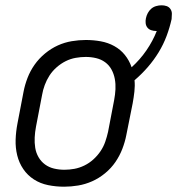

<svg xmlns="http://www.w3.org/2000/svg" viewBox="-20 -693 669 725"><path d="M222 12Q191 12 161.5 6Q132 0 108 -15.5Q84 -31 68 -54.5Q52 -78 45 -106.5Q38 -135 39 -165.5Q40 -196 46 -227L69 -347Q74 -373 84 -399Q94 -425 110.5 -448.5Q127 -472 150 -491Q173 -510 198.5 -521.5Q224 -533 251 -537.5Q278 -542 304 -542Q333 -542 360.5 -537Q388 -532 411.5 -519Q435 -506 451.5 -485.5Q468 -465 477 -439Q509 -468 533 -503Q557 -538 572 -576H569Q560 -576 551 -579Q542 -582 536.5 -589Q531 -596 530 -605.5Q529 -615 531 -624Q533 -634 538 -643.5Q543 -653 551 -660Q559 -667 569.5 -670Q580 -673 590 -673Q600 -673 609 -670Q618 -667 623.5 -659Q629 -651 629 -641Q629 -631 628 -621Q621 -589 609 -557Q597 -525 579 -495.5Q561 -466 538 -439.5Q515 -413 488 -390Q490 -369 487.5 -347Q485 -325 481 -303L457 -183Q452 -157 442 -131Q432 -105 416 -81.5Q400 -58 377 -39Q354 -20 328 -8.5Q302 3 275 7.5Q248 12 222 12ZM223 -52Q242 -52 261 -55.5Q280 -59 298.5 -68Q317 -77 332.5 -91Q348 -105 359.5 -122Q371 -139 377.5 -158Q384 -177 388 -195L411 -315Q415 -336 416 -356Q417 -376 413.5 -395Q410 -414 401 -430.5Q392 -447 377 -458Q362 -469 343 -473.5Q324 -478 304 -478Q285 -478 265.5 -474.5Q246 -471 228 -462Q210 -453 194 -439Q178 -425 167 -408Q156 -391 149 -372Q142 -353 139 -335L116 -215Q112 -194 111 -174Q110 -154 113 -135Q116 -116 125.5 -99.5Q135 -83 150 -72Q165 -61 184 -56.5Q203 -52 223 -52Z"/></svg>

Font: Lode
Style: Italic
Weight: 400
Italic angle: -11°
Monospace: yes
Designer: Belleve Invis
Foundry: Belleve Invis
Version: Version 29.2.0; ttfautohint (v1.8.3)